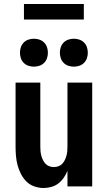

<svg xmlns="http://www.w3.org/2000/svg" viewBox="-20 -934 540 962"><path d="M198 8Q175 8 152 0Q129 -8 112.5 -24.5Q96 -41 85 -62.5Q74 -84 68 -106.5Q62 -129 60 -152.5Q58 -176 58 -200V-520H182V-200Q182 -188 183 -176.5Q184 -165 187 -154Q190 -143 195 -132.5Q200 -122 208 -113.5Q216 -105 227 -101Q238 -97 250 -97Q262 -97 273 -101Q284 -105 292 -113.5Q300 -122 305 -132.5Q310 -143 313 -154Q316 -165 317 -176.5Q318 -188 318 -200V-520H442V0H318V-78Q311 -60 299.5 -43.5Q288 -27 272.5 -15Q257 -3 237.5 2.5Q218 8 198 8ZM350 -600Q336 -600 322.5 -604.5Q309 -609 299 -619Q289 -629 284.5 -642.5Q280 -656 280 -670Q280 -684 284.5 -697.5Q289 -711 299 -721Q309 -731 322.5 -735.5Q336 -740 350 -740Q364 -740 377.5 -735.5Q391 -731 401 -721Q411 -711 415.5 -697.5Q420 -684 420 -670Q420 -656 415.5 -642.5Q411 -629 401 -619Q391 -609 377.5 -604.5Q364 -600 350 -600ZM150 -600Q136 -600 122.5 -604.5Q109 -609 99 -619Q89 -629 84.5 -642.5Q80 -656 80 -670Q80 -684 84.5 -697.5Q89 -711 99 -721Q109 -731 122.5 -735.5Q136 -740 150 -740Q164 -740 177.5 -735.5Q191 -731 201 -721Q211 -711 215.5 -697.5Q220 -684 220 -670Q220 -656 215.5 -642.5Q211 -629 201 -619Q191 -609 177.5 -604.5Q164 -600 150 -600ZM100 -836V-914H400V-836Z"/></svg>

Font: Iosevka SS18 Extrabold
Style: Regular
Weight: 800
Monospace: yes
Designer: Belleve Invis
Foundry: Belleve Invis
Version: Version 25.1.1; ttfautohint (v1.8.4)